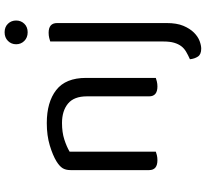

<svg xmlns="http://www.w3.org/2000/svg" viewBox="-50 -648 893 833"><g transform="rotate(-90 396.5 -231.5)"><path d="M395 -301Q395 -357 363.5 -383Q332 -409 279 -409Q239 -409 208 -399Q177 -389 155 -376V-2Q150 0 140 2.5Q130 5 118 5Q75 5 75 -31V-372Q75 -393 83.5 -406.5Q92 -420 113 -433Q139 -449 182 -462Q225 -475 279 -475Q370 -475 422.5 -434Q475 -393 475 -305V-2Q470 0 459.5 2.5Q449 5 438 5Q395 5 395 -31ZM556 146Q574 138 588.5 129.5Q603 121 612.5 108.5Q622 96 627.5 77.5Q633 59 633 30V-460Q638 -462 648.5 -464.5Q659 -467 671 -467Q713 -467 713 -430V45Q713 89 701 117.5Q689 146 671.5 163.5Q654 181 635 188Q616 195 602 195Q577 195 567.5 180.5Q558 166 556 146ZM621 -608Q621 -629 635.5 -643.5Q650 -658 673 -658Q696 -658 710 -643.5Q724 -629 724 -608Q724 -587 710 -572.5Q696 -558 673 -558Q650 -558 635.5 -572.5Q621 -587 621 -608Z"/></g></svg>

Font: Baloo Bhai 2
Style: Regular
Weight: 400
Designer: Supriya Tembe, Noopur Datye and Ek Type
Foundry: Ek Type
Version: Version 1.640;PS 1.000;hotconv 16.6.51;makeotf.lib2.5.65220;